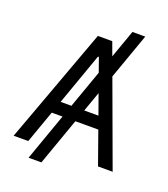

<svg xmlns="http://www.w3.org/2000/svg" viewBox="-161 -934 998 1139"><g transform="rotate(20 338.0 -364.0)"><path d="M558.2 -819.6H477.3L414.4 -642.8L383.5 -727.3H292.6L25.6 0H117.9L191.1 -206H259.2L153.4 92.3H234.4L340.2 -206H485.1L558.2 0H650.6L455.6 -530.9ZM286.9 -284.1H218.8L335.2 -612.2H340.9L372.2 -523.8ZM412.6 -409.8 457.4 -284.1H367.9Z"/></g></svg>

Font: Karasuma Gothic
Style: Regular
Weight: 400
Designer: Rasmus Andersson, Ryoko Nishizuka
Foundry: Genbu
Version: Version 1.00